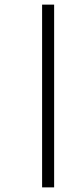

<svg xmlns="http://www.w3.org/2000/svg" viewBox="-20 -764 344 830"><path d="M162 46H214V-744H162Z"/></svg>

Font: Noto Sans Telugu UI Condensed Light
Style: Regular
Weight: 300
Width: 3
Designer: Jelle Bosma - Monotype Design Team
Foundry: Monotype Imaging Inc.
Version: Version 2.005